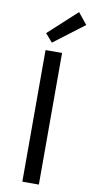

<svg xmlns="http://www.w3.org/2000/svg" viewBox="-105 -1012 507 1053"><g transform="rotate(10 148.5 -485.0)"><path d="M101 0H193V-733H101ZM128 -779 297 -907 246 -970 88 -825Z"/></g></svg>

Font: Noto Sans Mono CJK HK
Style: Regular
Weight: 400
Designer: Ryoko NISHIZUKA 西塚涼子 (kana, bopomofo & ideographs); Paul D. Hunt (Latin, Greek & Cyrillic); Sandoll Communications 산돌커뮤니
Foundry: Adobe
Version: Version 2.004;hotconv 1.0.118;makeotfexe 2.5.65603